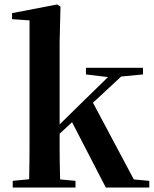

<svg xmlns="http://www.w3.org/2000/svg" viewBox="-20 -839 691 859"><path d="M36.9 0V-29.9L142.8 -40.2H206.6L317.8 -29.9V0ZM109.1 0Q110.1 -18.1 110.6 -47.2Q111.1 -76.3 111.6 -110.2Q112.1 -144.1 112.1 -176.8Q112.1 -209.5 112.1 -234.8V-747.8L34 -753.3V-780.3L235.6 -819L250.6 -810L246.8 -650.9V-240.9Q246.8 -213.4 246.8 -179.5Q246.8 -145.6 247.3 -110.9Q247.8 -76.3 248.7 -47.2Q249.6 -18.1 250.6 0ZM177.7 -176.5V-220.2H183.6L343.8 -377.6L505.8 -535.7H564.2ZM453.4 0 298.1 -300.5 392.2 -386.5 578.7 -36.2 648 -29.9V0ZM364.5 -506V-535.7H619.7V-506L503.4 -494.8L482.5 -491.8Z"/></svg>

Font: Noto Serif JP
Style: Regular
Weight: 200
Designer: Ryoko NISHIZUKA 西塚涼子 (kana & ideographs); Frank Grießhammer (Latin, Greek & Cyrillic); Wenlong ZHANG 张文龙 (bopomofo); San
Foundry: Adobe
Version: Version 2.001;hotconv 1.1.0;makeotfexe 2.6.0